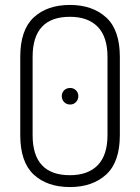

<svg xmlns="http://www.w3.org/2000/svg" viewBox="-20 -751 567 777"><path d="M263 6Q171 6 116.5 -44.5Q62 -95 62 -204V-521Q62 -630 116.5 -680.5Q171 -731 263 -731Q354 -731 409.5 -680.5Q465 -630 465 -521V-204Q465 -95 409.5 -44.5Q354 6 263 6ZM415 -204V-521Q415 -602 375.5 -642.5Q336 -683 263 -683Q112 -683 112 -521V-204Q112 -42 263 -42Q336 -42 375.5 -82.5Q415 -123 415 -204ZM264 -395Q278 -395 287.5 -385.5Q297 -376 297 -362Q297 -348 287.5 -338Q278 -328 264 -328Q249 -328 239.5 -338Q230 -348 230 -362Q230 -376 239.5 -385.5Q249 -395 264 -395Z"/></svg>

Font: Dosis
Style: Light
Weight: 300
Designer: Edgar Tolentino, Pablo Impallari, Igino Marini
Foundry: Edgar Tolentino, Pablo Impallari, Igino Marini
Version: Version 1.007